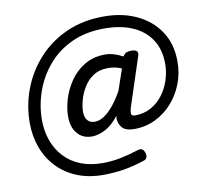

<svg xmlns="http://www.w3.org/2000/svg" viewBox="-88 -762 1073 1013"><g transform="rotate(-10 448.5 -255.5)"><path d="M255 -180Q255 -223 270 -272.5Q285 -322 315.5 -366.5Q346 -411 393.5 -439.5Q441 -468 504 -468Q527 -468 550.5 -461Q574 -454 598 -441L600 -443Q607 -455 617.5 -459.5Q628 -464 643 -464Q664 -464 672.5 -456Q681 -448 675 -430L589 -168Q583 -148 584.5 -136Q586 -124 605 -124Q652 -124 690 -145Q728 -166 754 -200.5Q780 -235 794 -278Q808 -321 808 -364Q808 -443 772 -496.5Q736 -550 672.5 -577Q609 -604 524 -604Q424 -604 347.5 -568.5Q271 -533 219.5 -472Q168 -411 142 -336.5Q116 -262 116 -185Q116 -125 134.5 -74Q153 -23 188.5 15Q224 53 275.5 73.5Q327 94 393 94Q441 94 488.5 84.5Q536 75 589 58Q614 50 624 80Q633 111 608 119Q548 139 494.5 147.5Q441 156 385 156Q308 156 246 131Q184 106 140 60Q96 14 73 -47.5Q50 -109 50 -181Q50 -274 82.5 -360.5Q115 -447 177.5 -516.5Q240 -586 329.5 -626.5Q419 -667 532 -667Q630 -667 707 -631Q784 -595 829 -527.5Q874 -460 874 -365Q874 -302 852 -246Q830 -190 791.5 -147Q753 -104 701 -79Q649 -54 589 -54Q543 -54 525 -74Q507 -94 505 -122Q505 -126 506 -130Q507 -134 506 -138Q470 -92 432 -73Q394 -54 362 -54Q313 -54 284 -87.5Q255 -121 255 -180ZM337 -191Q337 -170 343.5 -156Q350 -142 362 -135Q374 -128 390 -128Q415 -128 441 -145.5Q467 -163 492 -194Q517 -225 540 -266L579 -380Q560 -388 543 -391.5Q526 -395 506 -395Q460 -395 427.5 -373.5Q395 -352 375 -318.5Q355 -285 346 -250.5Q337 -216 337 -191Z"/></g></svg>

Font: Playwrite CO
Style: Regular
Weight: 400
Designer: Veronika Burian, José Scaglione
Foundry: TypeTogether
Version: Version 1.000